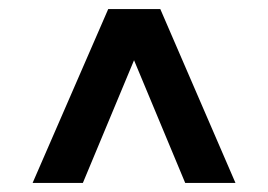

<svg xmlns="http://www.w3.org/2000/svg" viewBox="-20 -534 592 424"><path d="M389 -130 276 -401 163 -130H52L219 -514H334L500 -130Z"/></svg>

Font: Montserrat Ace
Style: Bold
Weight: 700
Designer: Julieta Ulanovsky
Foundry: Julieta Ulanovsky
Version: Version 1